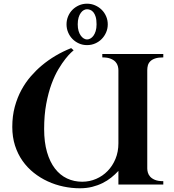

<svg xmlns="http://www.w3.org/2000/svg" viewBox="-20 -990 935 1030"><path d="M528.8 -700.2H856V-682.1Q829.6 -682.1 812.7 -676.5Q795.9 -670.9 786.4 -661.4Q776.9 -651.9 773.4 -639.6Q770 -627.4 770 -613.8V-85.9Q770 -76.2 773.2 -64.5Q776.4 -52.7 785.4 -42.5Q794.4 -32.2 811.3 -25.1Q828.1 -18.1 856 -18.1V0H615.2V-73.2Q597.7 -54.2 576.7 -37.4Q555.7 -20.5 530 -7.8Q504.4 4.9 474.1 12.5Q443.8 20 408.2 20Q364.3 20 320.3 10.7Q276.4 1.5 236.1 -17.1Q195.8 -35.6 161.1 -63.2Q126.5 -90.8 100.8 -127.2Q75.2 -163.6 60.5 -209.2Q45.9 -254.9 45.9 -309.1Q45.9 -367.7 59.3 -417.2Q72.8 -466.8 95 -507.6Q117.2 -548.3 145.5 -580.8Q173.8 -613.3 203.6 -638.2Q273.4 -696.8 361.8 -731.9L375 -720.2Q373 -718.8 360.8 -707.5Q348.6 -696.3 331.1 -674.3Q313.5 -652.3 293.5 -618.9Q273.4 -585.4 256.3 -539.1Q239.3 -492.7 228 -432.6Q216.8 -372.6 216.8 -297.9Q216.8 -227.1 232.2 -174.1Q247.6 -121.1 274.9 -85.7Q302.2 -50.3 339.6 -32.7Q377 -15.1 420.9 -15.1Q460.4 -15.1 495.6 -30.3Q530.8 -45.4 557.4 -72.8Q584 -100.1 599.6 -137.9Q615.2 -175.8 615.2 -221.2V-613.8Q615.2 -623.5 612.1 -635.5Q608.9 -647.5 599.9 -657.7Q590.8 -668 573.7 -675Q556.6 -682.1 528.8 -682.1ZM558.1 -859.4Q558.1 -836.4 549.3 -816.2Q540.5 -795.9 525.6 -780.8Q510.7 -765.6 490.5 -756.8Q470.2 -748 446.8 -748Q423.8 -748 403.8 -756.8Q383.8 -765.6 368.9 -780.8Q354 -795.9 345.5 -816.2Q336.9 -836.4 336.9 -859.4Q336.9 -882.3 345.5 -902.6Q354 -922.9 368.9 -937.7Q383.8 -952.6 403.8 -961.4Q423.8 -970.2 446.8 -970.2Q469.7 -970.2 490 -961.4Q510.3 -952.6 525.4 -937.7Q540.5 -922.9 549.3 -902.6Q558.1 -882.3 558.1 -859.4ZM498 -859.4Q498 -884.3 493.2 -899.9Q488.3 -915.5 480.7 -924.6Q473.1 -933.6 464.1 -937Q455.1 -940.4 446.8 -940.4Q438.5 -940.4 429.7 -935.8Q420.9 -931.2 413.6 -921.1Q406.2 -911.1 401.6 -895.8Q397 -880.4 397 -859.4Q397 -838.9 401.6 -823.7Q406.2 -808.6 413.6 -798.6Q420.9 -788.6 429.7 -783.4Q438.5 -778.3 446.8 -778.3Q455.6 -778.3 464.6 -783.2Q473.6 -788.1 481 -797.9Q488.3 -807.6 493.2 -823Q498 -838.4 498 -859.4Z"/></svg>

Font: Uncial Antiqua
Style: Regular
Weight: 400
Version: Version 1.000